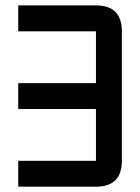

<svg xmlns="http://www.w3.org/2000/svg" viewBox="-20 -704 528 724"><path d="M439.5 -585.9V-97.7Q439.5 0 341.8 0H48.8V-97.7H341.8V-293H48.8V-390.6H341.8V-585.9H48.8V-683.6H341.8Q439.5 -683.6 439.5 -585.9Z"/></svg>

Font: BabelStone Runic Berhtwald
Style: Regular
Weight: 400
Designer: Andrew West
Foundry: BabelStone
Version: Version 7.004;November 9, 2023